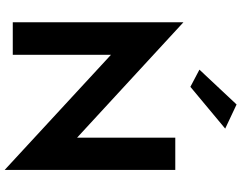

<svg xmlns="http://www.w3.org/2000/svg" viewBox="-126 -878 1039 827"><g transform="rotate(90 393.5 -464.5)"><path d="M573 -700H712V35L216 -423V0H76V-735L573 -277ZM534 -915 354 -765 280 -804 430 -964Z"/></g></svg>

Font: Renner*
Style: Semi
Weight: 600
Version: Version 003.000 ; ttfautohint (v0.97) -l 8 -r 50 -G 200 -x 1